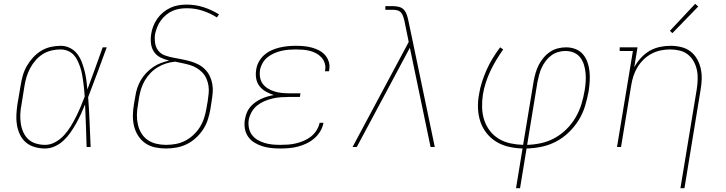

<svg xmlns="http://www.w3.org/2000/svg" viewBox="-20 -767 3790 1002"><path d="M215 8Q188 8 161.5 0.5Q135 -7 115.5 -23.5Q96 -40 84.5 -64Q73 -88 68.5 -114Q64 -140 65.5 -168Q67 -196 71 -223L88 -323Q92 -349 99.5 -374.5Q107 -400 120.5 -423.5Q134 -447 153 -467.5Q172 -488 195 -502Q218 -516 244.5 -522Q271 -528 297 -528Q322 -528 344.5 -517Q367 -506 382 -487Q397 -468 406 -445Q415 -422 421 -398.5Q427 -375 430.5 -350Q434 -325 436 -300Q457 -355 476.5 -410Q496 -465 516 -520H537Q513 -455 489 -389.5Q465 -324 440 -260Q445 -195 447.5 -130Q450 -65 453 0H432Q430 -55 428.5 -110.5Q427 -166 424 -222Q414 -197 402.5 -172Q391 -147 377.5 -123Q364 -99 348.5 -76.5Q333 -54 312.5 -34.5Q292 -15 266.5 -3.5Q241 8 215 8ZM215 -11Q243 -11 269 -25.5Q295 -40 314.5 -61.5Q334 -83 349 -107.5Q364 -132 377 -158Q390 -184 401 -210Q412 -236 422 -263Q421 -282 419 -301.5Q417 -321 414.5 -340Q412 -359 408.5 -378Q405 -397 399 -415Q393 -433 385 -450Q377 -467 364.5 -480.5Q352 -494 334 -501.5Q316 -509 296 -509Q273 -509 249 -503.5Q225 -498 204 -485Q183 -472 166 -452.5Q149 -433 137.5 -411.5Q126 -390 119 -367Q112 -344 108 -320L92 -220Q87 -196 86 -171Q85 -146 88.5 -122.5Q92 -99 101.5 -77.5Q111 -56 127.5 -40.5Q144 -25 167.5 -18Q191 -11 215 -11Z M846 8Q817 8 789 2Q761 -4 738.5 -19.5Q716 -35 701 -58.5Q686 -82 679.5 -109Q673 -136 673.5 -165Q674 -194 679 -223L686 -263Q689 -285 696 -306.5Q703 -328 714.5 -348Q726 -368 742.5 -385.5Q759 -403 778.5 -416.5Q798 -430 819.5 -438Q841 -446 863 -451Q840 -456 818.5 -466.5Q797 -477 784 -496Q771 -515 768 -539.5Q765 -564 769 -589Q772 -610 780 -630.5Q788 -651 801 -669.5Q814 -688 831.5 -702.5Q849 -717 869.5 -726.5Q890 -736 911.5 -739.5Q933 -743 954 -743Q1001 -743 1043.5 -729Q1086 -715 1123 -692L1112 -676Q1077 -698 1037.5 -711Q998 -724 955 -724Q936 -724 917 -721Q898 -718 880 -710Q862 -702 846.5 -689Q831 -676 819 -659.5Q807 -643 800 -624.5Q793 -606 789 -588Q786 -565 789.5 -542Q793 -519 806.5 -502Q820 -485 841.5 -477.5Q863 -470 885 -466Q907 -462 929.5 -457.5Q952 -453 973.5 -447Q995 -441 1014.5 -431Q1034 -421 1049.5 -405.5Q1065 -390 1074.5 -370.5Q1084 -351 1088 -328.5Q1092 -306 1090 -283Q1088 -260 1084 -236L1078 -197Q1073 -169 1064.5 -142.5Q1056 -116 1040 -91.5Q1024 -67 1002 -47Q980 -27 954.5 -14.5Q929 -2 901 3Q873 8 846 8ZM846 -11Q871 -11 896.5 -15.5Q922 -20 945.5 -32Q969 -44 989 -62.5Q1009 -81 1023 -103.5Q1037 -126 1045 -150.5Q1053 -175 1057 -200L1064 -239Q1067 -260 1069 -280Q1071 -300 1068 -319.5Q1065 -339 1057 -357Q1049 -375 1036 -388.5Q1023 -402 1006.5 -412Q990 -422 971.5 -427.5Q953 -433 933.5 -437Q914 -441 895 -445H894Q894 -445 894 -445Q894 -445 893 -445Q870 -443 847.5 -436Q825 -429 804 -416.5Q783 -404 766 -386.5Q749 -369 736.5 -348Q724 -327 717 -305Q710 -283 706 -260L700 -220Q695 -194 694.5 -168Q694 -142 699.5 -117.5Q705 -93 717.5 -72Q730 -51 750 -37Q770 -23 795 -17Q820 -11 846 -11Z M1443 8Q1419 8 1395 5.5Q1371 3 1349 -4Q1327 -11 1307.5 -23Q1288 -35 1275 -53.5Q1262 -72 1258 -95.5Q1254 -119 1258 -143Q1261 -160 1267 -176.5Q1273 -193 1284.5 -207Q1296 -221 1311 -232Q1326 -243 1342 -250.5Q1358 -258 1375 -263Q1392 -268 1409 -271Q1387 -278 1367.5 -289Q1348 -300 1334.5 -317Q1321 -334 1317 -357Q1313 -380 1317 -403Q1320 -425 1331 -445Q1342 -465 1359 -480Q1376 -495 1397 -504.5Q1418 -514 1439.5 -519Q1461 -524 1482 -526Q1503 -528 1524 -528Q1546 -528 1567 -526Q1588 -524 1608 -518.5Q1628 -513 1646 -503.5Q1664 -494 1677 -479Q1690 -464 1696 -444Q1702 -424 1698 -403Q1698 -401 1697.5 -399Q1697 -397 1697 -395H1676Q1676 -397 1676.5 -398.5Q1677 -400 1677 -402Q1680 -420 1674.5 -437.5Q1669 -455 1657.5 -467.5Q1646 -480 1630.5 -488.5Q1615 -497 1597.5 -501.5Q1580 -506 1561.5 -507.5Q1543 -509 1524 -509Q1506 -509 1486.5 -507.5Q1467 -506 1448 -501.5Q1429 -497 1410.5 -489Q1392 -481 1376 -468Q1360 -455 1350 -437Q1340 -419 1337 -401Q1334 -381 1337.5 -362Q1341 -343 1352 -328.5Q1363 -314 1379 -304.5Q1395 -295 1413 -289.5Q1431 -284 1450.5 -282Q1470 -280 1490 -280H1548L1545 -261H1487Q1466 -261 1445 -259.5Q1424 -258 1402.5 -253Q1381 -248 1360 -239Q1339 -230 1321.5 -216Q1304 -202 1293 -182Q1282 -162 1278 -141Q1275 -120 1279 -99.5Q1283 -79 1295 -63Q1307 -47 1324 -37Q1341 -27 1360.5 -21Q1380 -15 1401 -13Q1422 -11 1443 -11Q1464 -11 1484.5 -12.5Q1505 -14 1525.5 -19Q1546 -24 1566 -32.5Q1586 -41 1603 -54.5Q1620 -68 1632 -87Q1644 -106 1648 -126H1668Q1664 -103 1651.5 -82Q1639 -61 1620.5 -45Q1602 -29 1580 -18.5Q1558 -8 1535 -2Q1512 4 1489 6Q1466 8 1443 8Z M1820 0 2113 -548 2091 -656V-657Q2088 -668 2084.5 -679.5Q2081 -691 2074 -700Q2067 -709 2055 -712.5Q2043 -716 2031 -716H1991V-735H2031Q2047 -735 2062.5 -731Q2078 -727 2088 -716Q2098 -705 2103 -690Q2108 -675 2111 -660Q2111 -660 2111 -660Q2111 -660 2111 -660L2130 -570L2249 0H2227L2119 -518L2009 -312L1842 0Z M2673 215 2707 8Q2671 7 2635.5 -1Q2600 -9 2570.5 -27Q2541 -45 2519.5 -72Q2498 -99 2487 -132Q2476 -165 2474.5 -201.5Q2473 -238 2480 -275Q2485 -307 2495.5 -339.5Q2506 -372 2519.5 -402.5Q2533 -433 2551 -462.5Q2569 -492 2590 -520L2606 -509Q2587 -482 2569.5 -453Q2552 -424 2538.5 -395Q2525 -366 2515 -335Q2505 -304 2500 -273Q2495 -239 2496 -205Q2497 -171 2507 -140.5Q2517 -110 2536.5 -84.5Q2556 -59 2583.5 -42.5Q2611 -26 2643.5 -19Q2676 -12 2710 -11L2765 -343Q2769 -365 2775 -386Q2781 -407 2791 -427Q2801 -447 2816 -465Q2831 -483 2850 -496Q2869 -509 2891 -514.5Q2913 -520 2934 -520Q2960 -520 2983.5 -511Q3007 -502 3022.5 -483.5Q3038 -465 3046 -442Q3054 -419 3056.5 -394Q3059 -369 3057.5 -343Q3056 -317 3052 -291Q3045 -253 3033.5 -214.5Q3022 -176 3000.5 -141Q2979 -106 2948.5 -76.5Q2918 -47 2881.5 -28Q2845 -9 2806 -1Q2767 7 2728 8L2694 215ZM2731 -11Q2767 -12 2804 -20Q2841 -28 2874.5 -46.5Q2908 -65 2936 -92.5Q2964 -120 2983.5 -153.5Q3003 -187 3014 -222.5Q3025 -258 3031 -294Q3035 -317 3036.5 -340Q3038 -363 3036 -385.5Q3034 -408 3027.5 -429Q3021 -450 3008 -467Q2995 -484 2974.5 -492.5Q2954 -501 2931 -501Q2912 -501 2893 -495.5Q2874 -490 2857.5 -478Q2841 -466 2828.5 -449.5Q2816 -433 2807.5 -415Q2799 -397 2794 -378Q2789 -359 2785 -340Z M3531 215 3616 -300Q3620 -325 3621 -351Q3622 -377 3617 -401Q3612 -425 3600.5 -446Q3589 -467 3570.5 -482Q3552 -497 3527.5 -503Q3503 -509 3477 -509Q3453 -509 3428.5 -504Q3404 -499 3381 -487Q3358 -475 3339 -456.5Q3320 -438 3306.5 -415.5Q3293 -393 3285.5 -369.5Q3278 -346 3274 -321L3221 0H3200L3283 -501H3214V-520H3307L3290 -416Q3304 -442 3324.5 -464.5Q3345 -487 3370 -501.5Q3395 -516 3423.5 -522Q3452 -528 3479 -528Q3507 -528 3534.5 -521.5Q3562 -515 3583 -499Q3604 -483 3617.5 -459.5Q3631 -436 3637 -409Q3643 -382 3642 -353.5Q3641 -325 3636 -297L3552 215ZM3489 -594 3476 -606 3608 -747 3624 -733Z"/></svg>

Font: Iosevka Etoile Thin Oblique
Style: Regular
Weight: 100
Italic angle: -9°
Designer: Belleve Invis
Foundry: Belleve Invis
Version: Version 15.5.2; ttfautohint (v1.8.4)